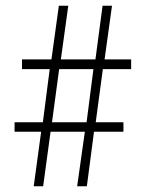

<svg xmlns="http://www.w3.org/2000/svg" viewBox="-20 -652 510 672"><path d="M124 -191 98 0H131L157 -191H277L250 0H284L309 -191H412V-224H315L340 -410H439V-444H346L372 -632H339L314 -444H193L219 -632H186L160 -444H57V-410H154L130 -224H31V-191ZM283 -224H162L187 -410H307Z"/></svg>

Font: Noto Sans Devanagari UI ExtraCondensed ExtraLight
Style: Regular
Weight: 200
Width: 2
Designer: Jelle Bosma - Monotype Design Team
Foundry: Monotype Imaging Inc.
Version: Version 2.004